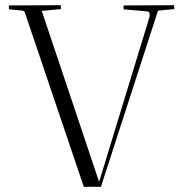

<svg xmlns="http://www.w3.org/2000/svg" viewBox="-20 -720 708 740"><path d="M651 -700Q651 -699 652 -685L589 -679L369 0H303L75 -674Q72 -678 67 -679L15 -684Q14 -690 14 -699L214 -700Q214 -699 215 -685L141 -678L362 -19L556 -654L557 -663Q557 -675 548 -676L457 -684Q456 -690 456 -699Z"/></svg>

Font: Antic Didone
Style: Regular
Weight: 400
Designer: Santiago Orozco
Foundry: Santiago Orozco
Version: Version 2.000